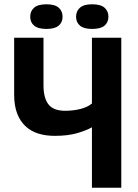

<svg xmlns="http://www.w3.org/2000/svg" viewBox="-20 -876 646 896"><path d="M183 -700V-478Q183 -418 206.5 -388.5Q230 -359 284 -359Q322 -359 355.5 -367.5Q389 -376 409 -393V-700H546V0H409V-282Q383 -267 339.5 -254.5Q296 -242 236 -242Q194 -242 159.5 -252.5Q125 -263 99.5 -286.5Q74 -310 60 -346.5Q46 -383 46 -435V-700ZM121 -798Q121 -824 139 -840Q157 -856 197 -856Q236 -856 254 -840Q272 -824 272 -798Q272 -772 254 -756.5Q236 -741 197 -741Q157 -741 139 -756.5Q121 -772 121 -798ZM335 -798Q335 -824 353 -840Q371 -856 410 -856Q450 -856 468 -840Q486 -824 486 -798Q486 -772 468 -756.5Q450 -741 410 -741Q371 -741 353 -756.5Q335 -772 335 -798Z"/></svg>

Font: PTSans
Style: Bold
Weight: 700
Designer: A.Korolkova, O.Umpeleva, V.Yefimov
Foundry: ParaType Ltd
Version: Version 2.003W OFL